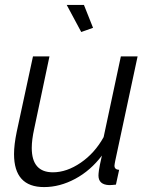

<svg xmlns="http://www.w3.org/2000/svg" viewBox="-20 -750 609 780"><path d="M159 10Q37 10 37 -124Q37 -162 48 -215L114 -521H181L119 -227Q109 -182 109 -149Q109 -50 195 -50Q251 -50 308 -89Q365 -128 401 -193L471 -521H539L448 -96Q447 -90 446 -85Q445 -80 445 -77Q445 -61 464 -60L451 0Q442 1 435.5 1.5Q429 2 423 2Q380 0 380 -37Q380 -44 382 -59Q384 -74 394 -118Q348 -57 285.5 -23.5Q223 10 159 10ZM251 -730H321L358 -637L310 -620Z"/></svg>

Font: Raleway
Style: Italic
Weight: 400
Italic angle: -12°
Designer: Matt McInerney, Pablo Impallari, Rodrigo Fuenzalida
Foundry: Matt McInerney, Pablo Impallari, Rodrigo Fuenzalida
Version: Version 4.026